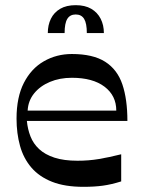

<svg xmlns="http://www.w3.org/2000/svg" viewBox="-20 -710 547 743"><path d="M303 13Q231 13 181.5 -6.5Q132 -26 101.5 -61.5Q71 -97 57.5 -145.5Q44 -194 44 -251Q44 -334 72.5 -389.5Q101 -445 150 -473Q199 -501 258 -501Q340 -501 387 -471Q434 -441 453.5 -383.5Q473 -326 473 -242H84Q87 -210 98 -182Q109 -154 131.5 -133Q154 -112 190.5 -100Q227 -88 280 -88Q323 -88 362 -94.5Q401 -101 449 -113V-8Q411 4 378 8.5Q345 13 303 13ZM430 -282Q430 -340 384.5 -374.5Q339 -409 258 -409Q211 -409 173 -393Q135 -377 112 -348.5Q89 -320 87 -282ZM165 -582Q165 -613 177 -637.5Q189 -662 213 -676Q237 -690 273 -690Q309 -690 333 -676Q357 -662 369.5 -637.5Q382 -613 382 -582H316Q316 -620 305.5 -637Q295 -654 273 -654Q251 -654 240.5 -637Q230 -620 230 -582Z"/></svg>

Font: Ojuju SemiBold
Style: Regular
Weight: 600
Designer: Chisaokwu Joboson, Mirko Velimirovic
Foundry: Udi Foundry
Version: Version 1.000